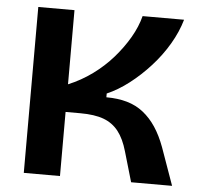

<svg xmlns="http://www.w3.org/2000/svg" viewBox="-49 -710 785 761"><g transform="rotate(5 343.5 -330.0)"><path d="M73 0V-660H217V-365Q268 -386 312.5 -418.5Q357 -451 392 -491Q427 -531 452 -574Q477 -617 488 -660H653Q639 -611 610.5 -562.5Q582 -514 543 -471Q504 -428 460.5 -394.5Q417 -361 373 -342V-327Q419 -327 455.5 -316.5Q492 -306 520.5 -283.5Q549 -261 571 -228Q593 -195 610 -149L663 0H500L465 -120Q451 -169 428 -198.5Q405 -228 369 -241.5Q333 -255 275 -255H217V0Z"/></g></svg>

Font: Bricolage Grotesque
Style: Bold
Weight: 700
Designer: Mathieu Triay
Foundry: Atelier Triay
Version: Version 1.001;gftools[0.9.33.dev8+g029e19f]